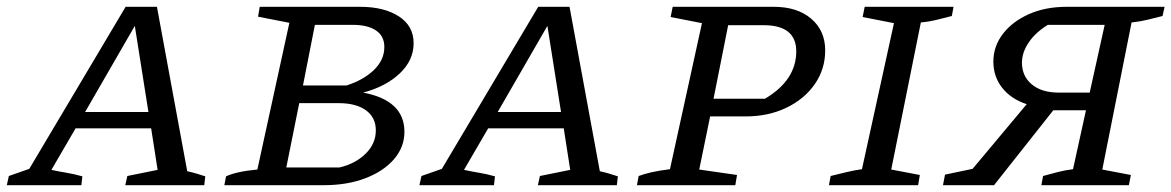

<svg xmlns="http://www.w3.org/2000/svg" viewBox="-57 -544 3441 564"><path d="M493 -41Q507 -38 520.5 -34Q534 -30 546 -26L543 0H311L317 -27L406 -45L387 -167H165L94 -45Q117 -40 138.5 -36.5Q160 -33 185 -26L182 0H-37L-31 -27L29 -48L312 -524H404ZM193 -215H379L339 -468Z M602 0 607 -26Q622 -33 644.5 -38Q667 -43 699 -46L793 -477L701 -495L706 -524H1001Q1071 -524 1114.5 -496Q1158 -468 1158 -417Q1158 -367 1117.5 -328.5Q1077 -290 1010 -272Q1131 -249 1131 -157Q1131 -112 1100.5 -76.5Q1070 -41 1016.5 -20.5Q963 0 894 0ZM979 -471H868L833 -293H961Q1011 -309 1041.5 -338.5Q1072 -368 1072 -406Q1072 -438 1047.5 -454.5Q1023 -471 979 -471ZM784 -52H940Q987 -63 1017 -92.5Q1047 -122 1047 -161Q1047 -199 1018 -220Q989 -241 938 -241H822Z M1705 -41Q1719 -38 1732.5 -34Q1746 -30 1758 -26L1755 0H1523L1529 -27L1618 -45L1599 -167H1377L1306 -45Q1329 -40 1350.5 -36.5Q1372 -33 1397 -26L1394 0H1175L1181 -27L1241 -48L1524 -524H1616ZM1405 -215H1591L1551 -468Z M1814 0 1819 -27Q1835 -33 1857 -38Q1879 -43 1911 -47L2005 -476L1913 -494L1919 -524H2216Q2285 -524 2326 -489Q2367 -454 2367 -396Q2367 -341 2336.5 -297Q2306 -253 2253 -227.5Q2200 -202 2133 -202H2029L1997 -46L2108 -30L2103 0ZM2186 -470H2082L2039 -254H2190Q2236 -281 2259 -316Q2282 -351 2282 -393Q2282 -470 2186 -470Z M2378 0 2383 -27Q2407 -33 2430 -38.5Q2453 -44 2475 -47L2569 -476L2477 -494L2483 -524H2744L2739 -497Q2712 -490 2691.5 -485Q2671 -480 2648 -478L2561 -46L2645 -30L2640 0Z M2713 0 2719 -31 2800 -48 2959 -238Q2913 -253 2887 -286Q2861 -319 2861 -363Q2861 -408 2889 -444.5Q2917 -481 2965.5 -502.5Q3014 -524 3076 -524H3364L3358 -497Q3334 -491 3314 -486Q3294 -481 3267 -478L3181 -46L3265 -30L3259 0H3002L3007 -27Q3029 -33 3050 -38.5Q3071 -44 3095 -47L3133 -220H3037L2863 0ZM3053 -272H3144L3188 -471H3021Q2985 -449 2965 -419.5Q2945 -390 2945 -360Q2945 -320 2974 -296Q3003 -272 3053 -272Z"/></svg>

Font: Piazzolla SC
Style: Italic
Weight: 400
Italic angle: -11.3°
Designer: Juan Pablo del Peral
Foundry: Huerta Tipografica
Version: Version 1.330